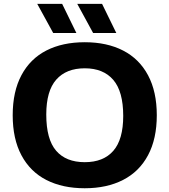

<svg xmlns="http://www.w3.org/2000/svg" viewBox="-20 -969 881 998"><path d="M46 -370Q46 -493 91.5 -578.2Q137 -663.5 221 -706.5Q305 -749.5 420.5 -749.5Q536 -749.5 620 -706.2Q704 -663 749.5 -577.8Q795 -492.5 795 -370Q795 -247.5 749.5 -162.2Q704 -77 619.8 -33.8Q535.5 9.5 420.5 9.5Q305 9.5 221 -33.5Q137 -76.5 91.5 -161.8Q46 -247 46 -370ZM620.5 -366.5Q620.5 -493.5 568.8 -553.8Q517 -614 420.5 -614Q324.5 -614 272.5 -555.2Q220.5 -496.5 220.5 -373.5Q220.5 -245 271.8 -185.5Q323 -126 420.5 -126Q517.5 -126 569 -185Q620.5 -244 620.5 -366.5ZM256.5 -797.5 173.5 -949H303L377 -797.5ZM464 -797.5 381.5 -949H510.5L584.5 -797.5Z"/></svg>

Font: Encode Sans Semi Expanded
Style: Bold
Weight: 700
Width: 6
Designer: Multiple Designers
Foundry: Impallari Type
Version: Version 2.000